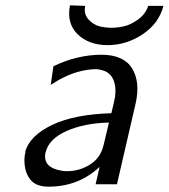

<svg xmlns="http://www.w3.org/2000/svg" viewBox="-20 -688 632 719"><path d="M242 -668 299 -666Q293 -635 311.5 -615Q330 -595 352.5 -589.5Q375 -584 398 -584Q419 -584 444 -589.5Q469 -595 497 -615Q525 -635 535 -666H592Q575 -600 514 -559.5Q453 -519 383 -519Q313 -519 271 -559.5Q229 -600 242 -668ZM75 -117V-122Q93 -181 176 -220.5Q259 -260 397 -264L407 -306Q416 -344 410 -372Q401 -415 363 -425Q347 -429 343 -429Q272 -429 199 -388L170 -370L180 -440Q270 -483 360 -483Q443 -483 474.5 -432Q506 -381 488 -301L418 2H338L353 -63Q274 11 162 11Q115 11 94.5 -14.5Q74 -40 72 -76Q70 -97 75 -117ZM151 -118 150 -116V-114Q140 -59 215 -48Q221 -47 231 -47Q278 -47 317.5 -72Q357 -97 368 -145L388 -229Q296 -227 229.5 -197.5Q163 -168 151 -118Z"/></svg>

Font: Coval
Style: Light Italic
Weight: 300
Foundry: Context Ltd
Version: Version 001.000